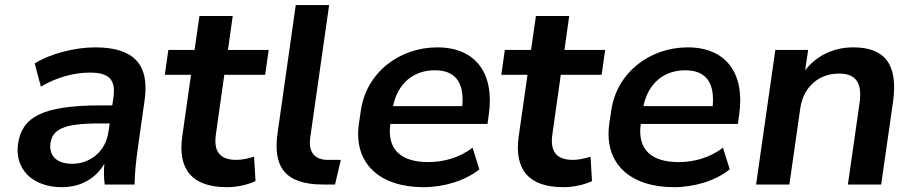

<svg xmlns="http://www.w3.org/2000/svg" viewBox="-20 -739 3636 769"><path d="M228 10.7C304.2 10.7 364.7 -25.4 397.9 -83C395.5 -55.2 396 -27.3 399.4 0H519C520 -47.9 524.9 -96.2 531.7 -143.6L559.1 -336.9C580.6 -485.8 510.7 -549.3 360.8 -549.3C280.3 -549.3 180.7 -523.9 119.1 -484.9L143.6 -392.1C208 -429.7 275.9 -448.2 340.3 -448.2C414.6 -448.2 444.3 -421.4 434.6 -350.6L429.7 -316.9H385.3C147 -316.9 67.4 -269 52.2 -162.1C38.1 -64 107.9 10.7 228 10.7ZM269 -83C207.5 -83 175.3 -115.2 182.1 -165C189.9 -219.7 232.4 -244.6 375.5 -244.6H419.4L414.1 -210C402.8 -131.3 340.3 -83 269 -83Z M889.2 10.7C929.7 10.7 974.1 0.5 1003.4 -13.7L997.6 -111.3C973.6 -104.5 950.7 -98.6 927.7 -98.6C859.9 -98.6 835 -132.8 844.7 -201.2L878.4 -439.5H1042L1056.2 -539.1H893.1L912.1 -674.8H778.8L759.3 -539.1H654.3L640.1 -439.5H745.1L710 -193.4C690.9 -59.1 750.5 10.7 889.2 10.7Z M1273.4 0H1321.8L1345.2 -98.6H1293.5C1236.8 -98.6 1214.8 -132.8 1222.7 -189L1298.3 -718.8H1164.6L1091.8 -206.5C1072.8 -73.7 1118.7 0 1273.4 0Z M1676.3 10.7C1757.3 10.7 1844.2 -15.1 1899.9 -61L1872.6 -147.5C1820.3 -106.9 1755.9 -89.8 1695.3 -89.8C1588.4 -89.8 1528.8 -138.2 1543.5 -242.7H1932.6L1937.5 -278.8C1961.9 -446.3 1884.3 -549.3 1731.4 -549.3C1580.1 -549.3 1446.8 -448.7 1425.3 -295.9L1417.5 -244.1C1394.5 -81.5 1503.9 10.7 1676.3 10.7ZM1721.7 -457.5C1801.8 -457.5 1840.3 -411.1 1831.5 -314H1554.2C1574.2 -408.2 1638.2 -457.5 1721.7 -457.5Z M2236.8 10.7C2277.3 10.7 2321.8 0.5 2351.1 -13.7L2345.2 -111.3C2321.3 -104.5 2298.3 -98.6 2275.4 -98.6C2207.5 -98.6 2182.6 -132.8 2192.4 -201.2L2226.1 -439.5H2389.6L2403.8 -539.1H2240.7L2259.8 -674.8H2126.5L2106.9 -539.1H2002L1987.8 -439.5H2092.8L2057.6 -193.4C2038.6 -59.1 2098.1 10.7 2236.8 10.7Z M2679.2 10.7C2760.3 10.7 2847.2 -15.1 2902.8 -61L2875.5 -147.5C2823.2 -106.9 2758.8 -89.8 2698.2 -89.8C2591.3 -89.8 2531.7 -138.2 2546.4 -242.7H2935.5L2940.4 -278.8C2964.8 -446.3 2887.2 -549.3 2734.4 -549.3C2583 -549.3 2449.7 -448.7 2428.2 -295.9L2420.4 -244.1C2397.5 -81.5 2506.8 10.7 2679.2 10.7ZM2724.6 -457.5C2804.7 -457.5 2843.3 -411.1 2834.5 -314H2557.1C2577.1 -408.2 2641.1 -457.5 2724.6 -457.5Z M3141.6 0 3185.5 -306.6C3197.3 -388.7 3257.8 -444.3 3339.8 -444.3C3405.3 -444.3 3435.1 -411.1 3422.4 -324.2L3376 0H3509.3L3556.6 -330.1C3578.1 -481.9 3523.4 -549.3 3397.5 -549.3C3319.3 -549.3 3250.5 -516.6 3204.6 -457L3216.8 -539.1H3085.4L3008.3 0Z"/></svg>

Font: Winston SemiBold
Style: Italic
Weight: 600
Italic angle: -8.13011°
Designer: Vernon Adams, Kim Jin-seong, David Berlow, Cristiano Sobral
Foundry: The Winston Project Authors
Version: Version 3.004